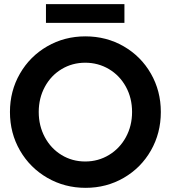

<svg xmlns="http://www.w3.org/2000/svg" viewBox="-20 -904 829 932"><path d="M28.3 -360.4Q28.3 -462.4 76.7 -546.4Q125 -630.4 209 -679Q293 -727.5 394.5 -727.5Q496.6 -727.5 580.6 -679Q664.6 -630.4 712.6 -546.4Q760.7 -462.4 760.7 -360.4Q760.7 -257.8 712.6 -173.6Q664.6 -89.4 580.8 -40.8Q497.1 7.8 395.5 7.8Q293.9 7.8 209.7 -40.8Q125.5 -89.4 76.9 -173.6Q28.3 -257.8 28.3 -360.4ZM621.1 -360.4Q621.1 -428.2 591.1 -482.9Q561 -537.6 508.8 -568.6Q456.5 -599.6 393.6 -599.6Q331.1 -599.6 279.3 -568.6Q227.5 -537.6 197.8 -482.7Q168 -427.7 168 -360.4Q168 -293.5 197.5 -238.3Q227.1 -183.1 278.8 -151.6Q330.6 -120.1 393.6 -120.1Q457 -120.1 509.3 -151.9Q561.5 -183.6 591.3 -238.5Q621.1 -293.5 621.1 -360.4ZM203.1 -883.8H584V-793H203.1Z"/></svg>

Font: Reddit Sans Chocolate
Style: Bold
Weight: 700
Designer: Stephen Hutchings
Foundry: Reddit
Version: Version 1.011